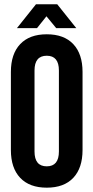

<svg xmlns="http://www.w3.org/2000/svg" viewBox="-20 -868 436 896"><path d="M141.1 -539.1V-161.1Q141.1 -91.8 198.2 -91.8Q254.9 -91.8 254.9 -161.1V-539.1Q254.9 -607.9 198.2 -607.9Q141.1 -607.9 141.1 -539.1ZM30.8 -168V-532.2Q30.8 -616.2 74.2 -662.1Q117.7 -708 198.2 -708Q278.8 -708 322 -662.1Q365.2 -616.2 365.2 -532.2V-168Q365.2 -84 322 -38.1Q278.8 7.8 198.2 7.8Q117.7 7.8 74.2 -38.1Q30.8 -84 30.8 -168ZM152.8 -736.8H59.1L147.9 -848.1H247.1L335.9 -736.8H242.2L196.8 -792Z"/></svg>

Font: VL Bebas Neue Bold
Style: Regular
Weight: 700
Designer: Ryoichi Tsunekawa
Foundry: Ryoichi Tsunekawa
Version: Version 1.300